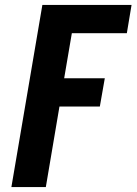

<svg xmlns="http://www.w3.org/2000/svg" viewBox="-20 -755 551 775"><path d="M26 0 151 -735H511L492 -621H270L239 -439H403L383 -325H220L165 0Z"/></svg>

Font: iosevka_custom_sans_ss08 Heavy
Style: Italic
Weight: 900
Italic angle: -10°
Designer: Belleve Invis
Foundry: Belleve Invis
Version: Version 10.3.0; ttfautohint (v1.8.3)